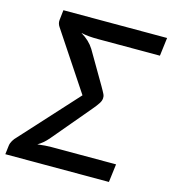

<svg xmlns="http://www.w3.org/2000/svg" viewBox="-117 -809 805 897"><g transform="rotate(15 286.0 -360.0)"><path d="M271 -631.5Q246 -631.5 226.5 -633.2Q207 -635 188 -639Q229.5 -614.5 251.5 -579L342.5 -423.5Q349 -412 353.5 -404Q358 -396 360.8 -390Q363.5 -384 364.2 -379.2Q365 -374.5 364.5 -370Q364 -364 362 -358.2Q360 -352.5 355.8 -345.8Q351.5 -339 344.8 -330.2Q338 -321.5 328.5 -310L175 -127.5Q161.5 -111.5 149.2 -101.2Q137 -91 123.5 -83Q143 -85.5 159.8 -86.8Q176.5 -88 191 -88H503L492 0H-9L-4 -42Q-2.5 -55 5 -67.5Q12.5 -80 22.5 -89.5L268 -359L82.5 -638.5Q77.5 -645.5 75 -653.8Q72.5 -662 73.5 -671L79 -720H580.5L569.5 -631.5Z"/></g></svg>

Font: Lato SemiBold
Style: Italic
Weight: 600
Italic angle: -7°
Designer: Lukasz Dziedzic with Adam Twardoch and Botio Nikoltchev
Foundry: tyPoland Lukasz Dziedzic
Version: Version 2.015; 2015-08-06; http://www.latofonts.com/